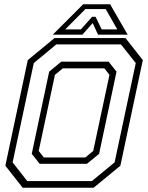

<svg xmlns="http://www.w3.org/2000/svg" viewBox="-20 -878 693 898"><path d="M86 0 5 -103 110 -597 235 -700H567L648 -597L543 -103L418 0ZM185 -141.5H379L416 -172L492 -528L468 -558.5H274L237 -528L161 -172ZM107.5 -31H409.5L516 -118.5L615 -583L545.5 -670.5H243.5L138 -583L39 -118.5ZM165.5 -112 128.5 -158.5 210 -543 266.5 -589.5H488L525 -543L443.5 -158.5L387 -112ZM369 -858H495L577 -716H438.5L413.5 -770L365.5 -716H227ZM379.5 -835.5 285 -740.5H358L411 -799.5H427L455.5 -740.5H528.5L474.5 -835.5Z"/></svg>

Font: Tourney Light
Style: Italic
Weight: 300
Italic angle: -12°
Version: Version 1.015